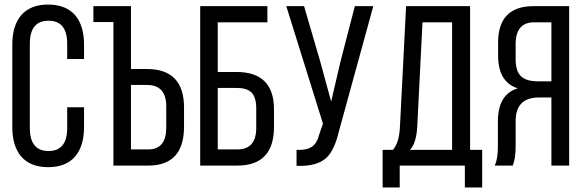

<svg xmlns="http://www.w3.org/2000/svg" viewBox="-20 -727 2559 843"><path d="M311 -659Q349 -613 349 -531V-468H275V-535Q275 -636 193 -636Q111 -636 111 -535V-165Q111 -64 193 -64Q275 -64 275 -165V-256H349V-169Q349 -87 311 -41Q270 7 191 7Q113 7 72 -41Q34 -87 34 -169V-531Q34 -613 72 -659Q113 -707 191 -707Q270 -707 311 -659Z M625 -424Q788 -424 788 -255V-171Q788 0 631 0H478V-630H390V-700H555V-424ZM631 -71Q710 -71 710 -167V-260Q710 -354 625 -354H555V-71Z M1018 -411Q1183 -411 1183 -247V-170Q1183 0 1022 0H859V-700H1154V-629H936V-411ZM1022 -71Q1105 -71 1105 -165V-252Q1105 -301 1083 -322Q1063 -341 1018 -341H936V-71Z M1469 -154Q1449 -68 1414 -35Q1372 5 1282 1V-69Q1327 -67 1350 -83Q1372 -98 1382 -138L1398 -184L1237 -700H1315L1386 -457L1434 -281L1475 -457L1538 -700H1619Z M2021 96V0H1735V96H1660V-69H1705Q1733 -100 1736 -171L1763 -700H2044V-69H2097V96ZM1812 -172Q1808 -98 1780 -69H1965V-629H1835Z M2346 -299Q2244 -299 2244 -195V-85Q2244 -29 2231 0H2152Q2166 -28 2166 -84V-193Q2166 -313 2253 -339Q2167 -367 2167 -483V-540Q2167 -700 2323 -700H2479V0H2401V-299ZM2325 -629Q2244 -629 2244 -533V-466Q2244 -412 2270 -390Q2293 -370 2342 -370H2401V-629Z"/></svg>

Font: Adderley Regular
Style: Regular
Weight: 400
Designer: gorohovskiy
Version: Version 1.003 November 13, 2017